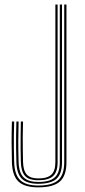

<svg xmlns="http://www.w3.org/2000/svg" viewBox="-20 -820 376 846"><path d="M148.8 5.5Q88 5.5 61.1 -20.4Q34.2 -46.2 32.5 -105.5Q31.2 -154 31.1 -193Q31 -232 32.5 -284.5H42.5Q41.5 -251 41.1 -223.2Q40.8 -195.5 41.1 -167.6Q41.5 -139.8 42.5 -105.8Q44 -50.5 68.8 -26.5Q93.5 -2.5 148.8 -2.5Q210.2 -2.5 236.6 -26.4Q263 -50.2 263 -105.5V-800H272.8V-105.5Q272.8 -46.2 244 -20.4Q215.2 5.5 148.8 5.5ZM148.8 -10.2Q99 -10.2 76.4 -32.4Q53.8 -54.5 52.2 -105.8Q51.2 -139.5 50.9 -168.1Q50.5 -196.8 50.9 -224.6Q51.2 -252.5 52.2 -284.5H62Q60.8 -237.8 60.6 -198.1Q60.5 -158.5 62 -106.8Q63.5 -57.5 84.6 -37.9Q105.8 -18.2 148.8 -18.2Q199.5 -18.2 221.5 -38.5Q243.5 -58.8 243.5 -105.5V-800H253.2V-105.5Q253.2 -54.5 229.1 -32.4Q205 -10.2 148.8 -10.2ZM148.8 -25.8Q106 -25.8 89.4 -45.9Q72.8 -66 71.8 -106.5Q71 -142 70.8 -167.9Q70.5 -193.8 70.9 -220.2Q71.2 -246.8 71.8 -284.5H81.5Q80.5 -243.2 80.2 -214.4Q80 -185.5 80.5 -160.8Q81 -136 81.5 -106.8Q82.5 -67.8 98 -50.8Q113.5 -33.8 148.8 -33.8Q189 -33.8 206.5 -50.5Q224 -67.2 224 -105.5V-800H233.8V-105.5Q233.8 -62.8 214 -44.2Q194.2 -25.8 148.8 -25.8Z"/></svg>

Font: Big Shoulders Inline Text ExtraLight
Style: Regular
Weight: 250
Version: Version 2.002